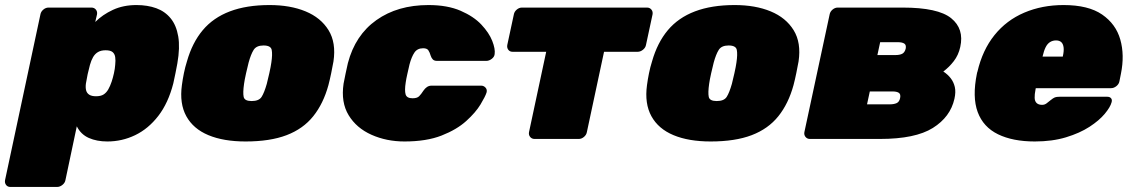

<svg xmlns="http://www.w3.org/2000/svg" viewBox="-46 -550 4474 760"><path d="M-5 190Q-16 190 -22 182Q-28 174 -26 163L114 -493Q116 -504 125.5 -512Q135 -520 146 -520H316Q327 -520 333.5 -512Q340 -504 338 -493L331 -463Q360 -492 401 -511Q442 -530 494 -530Q538 -530 572.5 -517.5Q607 -505 629.5 -477.5Q652 -450 659.5 -406Q667 -362 656 -299Q652 -277 648.5 -260Q645 -243 640 -220Q620 -142 580.5 -91Q541 -40 489 -15Q437 10 379 10Q337 10 305.5 -4Q274 -18 258 -50L213 163Q211 174 201 182Q191 190 180 190ZM334 -169Q353 -169 364 -176Q375 -183 382.5 -196Q390 -209 396 -227Q401 -242 405 -260Q409 -278 410 -293Q412 -311 410 -324Q408 -337 399.5 -344Q391 -351 372 -351Q354 -351 342 -344Q330 -337 322.5 -324Q315 -311 310 -293Q304 -271 301 -256.5Q298 -242 294 -219Q292 -203 295 -192Q298 -181 307.5 -175Q317 -169 334 -169Z M926 10Q839 10 779 -15Q719 -40 691.5 -90Q664 -140 674 -213Q677 -236 682 -260.5Q687 -285 694 -307Q715 -381 756.5 -430.5Q798 -480 864 -505Q930 -530 1021 -530Q1103 -530 1163.5 -505Q1224 -480 1254.5 -430.5Q1285 -381 1274 -307Q1270 -285 1265 -260.5Q1260 -236 1254 -213Q1234 -140 1194 -90Q1154 -40 1088.5 -15Q1023 10 926 10ZM950 -150Q979 -150 989.5 -166.5Q1000 -183 1010 -218Q1014 -233 1020 -260Q1026 -287 1028 -302Q1033 -335 1029.5 -352.5Q1026 -370 997 -370Q969 -370 958 -352.5Q947 -335 938 -302Q934 -287 928 -260Q922 -233 920 -218Q915 -183 918.5 -166.5Q922 -150 950 -150Z M1555 10Q1484 10 1424.5 -16.5Q1365 -43 1334 -94Q1303 -145 1314 -219Q1317 -235 1322 -259Q1327 -283 1331 -300Q1360 -411 1444 -470.5Q1528 -530 1650 -530Q1725 -530 1777 -507.5Q1829 -485 1859.5 -452.5Q1890 -420 1902.5 -388Q1915 -356 1912 -336Q1911 -325 1900.5 -317Q1890 -309 1879 -309H1684Q1673 -309 1667.5 -314.5Q1662 -320 1659 -329Q1655 -343 1649.5 -351Q1644 -359 1629 -359Q1606 -359 1594.5 -342Q1583 -325 1575 -295Q1570 -273 1566 -255.5Q1562 -238 1560 -224Q1555 -192 1559.5 -176.5Q1564 -161 1587 -161Q1605 -161 1613 -169Q1621 -177 1630 -191Q1636 -200 1644 -205.5Q1652 -211 1663 -211H1858Q1869 -211 1876 -203Q1883 -195 1880 -184Q1875 -168 1856 -136.5Q1837 -105 1799.5 -71Q1762 -37 1702 -13.5Q1642 10 1555 10Z M2070 0Q2059 0 2052.5 -8Q2046 -16 2048 -27L2116 -345H1983Q1972 -345 1966 -353Q1960 -361 1962 -372L1988 -493Q1990 -504 1999.5 -512Q2009 -520 2020 -520H2515Q2526 -520 2532.5 -512Q2539 -504 2537 -493L2511 -372Q2509 -361 2499 -353Q2489 -345 2478 -345H2345L2277 -27Q2275 -16 2265.5 -8Q2256 0 2245 0Z M2767 10Q2680 10 2620 -15Q2560 -40 2532.5 -90Q2505 -140 2515 -213Q2518 -236 2523 -260.5Q2528 -285 2535 -307Q2556 -381 2597.5 -430.5Q2639 -480 2705 -505Q2771 -530 2862 -530Q2944 -530 3004.5 -505Q3065 -480 3095.5 -430.5Q3126 -381 3115 -307Q3111 -285 3106 -260.5Q3101 -236 3095 -213Q3075 -140 3035 -90Q2995 -40 2929.5 -15Q2864 10 2767 10ZM2791 -150Q2820 -150 2830.5 -166.5Q2841 -183 2851 -218Q2855 -233 2861 -260Q2867 -287 2869 -302Q2874 -335 2870.5 -352.5Q2867 -370 2838 -370Q2810 -370 2799 -352.5Q2788 -335 2779 -302Q2775 -287 2769 -260Q2763 -233 2761 -218Q2756 -183 2759.5 -166.5Q2763 -150 2791 -150Z M3160 0Q3149 0 3142.5 -8Q3136 -16 3138 -27L3238 -493Q3240 -504 3249.5 -512Q3259 -520 3270 -520H3527Q3667 -520 3719 -478Q3771 -436 3755 -364Q3748 -332 3729.5 -308Q3711 -284 3688 -267Q3706 -255 3717.5 -240Q3729 -225 3733.5 -205.5Q3738 -186 3732 -159Q3716 -87 3646.5 -43.5Q3577 0 3437 0ZM3386 -137H3476Q3493 -137 3503.5 -142Q3514 -147 3517 -162Q3520 -177 3512 -182.5Q3504 -188 3487 -188H3397ZM3427 -332H3497Q3515 -332 3525 -337Q3535 -342 3539 -357Q3542 -372 3533.5 -377.5Q3525 -383 3508 -383H3438Z M4050 10Q3963 10 3904.5 -18.5Q3846 -47 3824 -106.5Q3802 -166 3821 -259Q3822 -261 3822 -263Q3822 -265 3823 -266Q3843 -352 3890.5 -411Q3938 -470 4008.5 -500Q4079 -530 4164 -530Q4262 -530 4316.5 -492.5Q4371 -455 4388.5 -393.5Q4406 -332 4391 -258L4385 -228Q4383 -217 4373 -209Q4363 -201 4352 -201H4054Q4054 -200 4053.5 -199Q4053 -198 4053 -196Q4049 -176 4049.5 -162.5Q4050 -149 4057.5 -142Q4065 -135 4079 -135Q4085 -135 4090 -137Q4095 -139 4100 -143.5Q4105 -148 4112 -153Q4123 -162 4129.5 -164.5Q4136 -167 4148 -167H4337Q4347 -167 4352 -161Q4357 -155 4354 -145Q4349 -126 4327 -99.5Q4305 -73 4266.5 -48Q4228 -23 4173.5 -6.5Q4119 10 4050 10ZM4081 -326H4161V-327Q4166 -349 4164 -363Q4162 -377 4154.5 -383.5Q4147 -390 4134 -390Q4121 -390 4110.5 -383.5Q4100 -377 4093 -363Q4086 -349 4081 -327Z"/></svg>

Font: Rubik Light Black
Style: Italic
Weight: 900
Italic angle: -12°
Version: Version 2.104